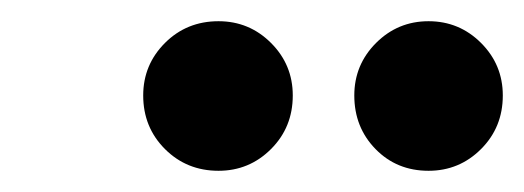

<svg xmlns="http://www.w3.org/2000/svg" viewBox="-20 -801 494 181"><path d="M186 -640Q156 -640 135.5 -660.5Q115 -681 115 -711Q115 -740 135.5 -760.5Q156 -781 186 -781Q215 -781 235.5 -760.5Q256 -740 256 -711Q256 -681 235.5 -660.5Q215 -640 186 -640ZM384 -640Q354 -640 334 -660.5Q314 -681 314 -711Q314 -740 334.5 -760.5Q355 -781 384 -781Q413 -781 433.5 -760.5Q454 -740 454 -711Q454 -681 433.5 -660.5Q413 -640 384 -640Z"/></svg>

Font: Plus Jakarta Display Medium
Style: Italic
Weight: 500
Italic angle: -12°
Designer: Gumpita Rahayu
Foundry: Tokotype Studio
Version: Version 1.000